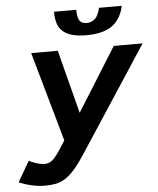

<svg xmlns="http://www.w3.org/2000/svg" viewBox="-71 -930 820 994"><g transform="rotate(-5 339.0 -432.5)"><path d="M334 -346.2 540 -675.8H689.9L329.1 -124Q299.8 -79.6 275.4 -52.5Q251 -25.4 227.3 -10.5Q203.6 4.4 178 9.3Q152.3 14.2 121.1 14.2Q105 14.2 87.6 12Q70.3 9.8 53 5.9Q35.6 2 19 -3.4Q2.4 -8.8 -12.2 -15.1L49.8 -122.1Q59.1 -116.7 70.1 -112.3Q81.1 -107.9 91.8 -104.7Q102.5 -101.6 112.1 -99.9Q121.6 -98.1 128.9 -98.1Q141.1 -98.1 151.6 -101.6Q162.1 -105 172.9 -114.5Q183.6 -124 196 -140.9Q208.5 -157.7 225.1 -184.1L242.2 -210.9L110.8 -675.8H249ZM599.1 -878.9Q585.4 -812 539.1 -777.6Q492.7 -743.2 404.8 -743.2Q356 -743.2 325.2 -753.2Q294.4 -763.2 277.1 -781.2Q259.8 -799.3 253.4 -824.2Q247.1 -849.1 247.1 -878.9H362.8Q362.8 -858.9 365.5 -845Q368.2 -831.1 373.8 -822.5Q379.4 -814 388.7 -810.1Q397.9 -806.2 411.1 -806.2Q436 -806.2 453.9 -822.3Q471.7 -838.4 481 -878.9Z"/></g></svg>

Font: Clear Sans
Style: Bold Italic
Weight: 700
Italic angle: -12°
Foundry: Intel Corporation
Version: Version 1.00